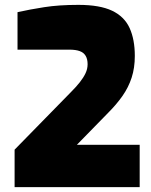

<svg xmlns="http://www.w3.org/2000/svg" viewBox="-20 -769 622 789"><path d="M40 0V-154L271 -390Q293 -412 308 -431Q323 -450 331.5 -468Q340 -486 340 -505Q340 -526 332 -539.5Q324 -553 307.5 -559Q291 -565 265 -565H52V-719Q101 -730 161.5 -739.5Q222 -749 302 -749Q390 -749 440.5 -725Q491 -701 512.5 -654Q534 -607 534 -539Q534 -490 521 -450Q508 -410 483.5 -375Q459 -340 424 -305L296 -174H554V0Z"/></svg>

Font: Exo Thin Black
Style: Regular
Weight: 900
Version: Version 2.000